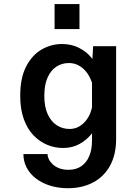

<svg xmlns="http://www.w3.org/2000/svg" viewBox="-20 -732 690 964"><path d="M321.5 213Q272.5 213 231.2 200Q190 187 160.2 164Q130.5 141 114 109.8Q97.5 78.5 97.5 41.5H218.5Q218.5 53 224.8 66.5Q231 80 243.8 92.2Q256.5 104.5 276.5 112.5Q296.5 120.5 324.5 120.5Q362 120.5 388.2 102.5Q414.5 84.5 428.2 51.5Q442 18.5 442 -27V-397L447.5 -500H563V-32.5Q563 15.5 551.2 54.5Q539.5 93.5 518 123Q496.5 152.5 466.8 172.5Q437 192.5 400.2 202.8Q363.5 213 321.5 213ZM296 11Q255.5 11 217.2 -4.8Q179 -20.5 148.2 -52.5Q117.5 -84.5 99.5 -134Q81.5 -183.5 81.5 -251Q81.5 -341 111.5 -398.5Q141.5 -456 189.2 -483.5Q237 -511 291 -511Q338.5 -511 375.8 -492.2Q413 -473.5 438.2 -443.5Q463.5 -413.5 477 -379.2Q490.5 -345 490.5 -313.5L447 -298Q442.5 -319.5 432.2 -340.8Q422 -362 406.5 -378.8Q391 -395.5 370.8 -405.5Q350.5 -415.5 325.5 -415.5Q291 -415.5 263.2 -397.5Q235.5 -379.5 219 -343Q202.5 -306.5 202.5 -251Q202.5 -195.5 219.5 -158.5Q236.5 -121.5 265.2 -103Q294 -84.5 329 -84.5Q354 -84.5 374.2 -95.2Q394.5 -106 409.8 -124.2Q425 -142.5 434 -166Q443 -189.5 445 -214L491.5 -198.5Q491.5 -166.5 479 -130.2Q466.5 -94 441.5 -62Q416.5 -30 380 -9.5Q343.5 11 296 11ZM254 -711.5H379V-586H254Z"/></svg>

Font: Trispace Thin Medium
Style: Regular
Weight: 500
Version: Version 1.210